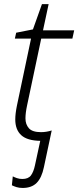

<svg xmlns="http://www.w3.org/2000/svg" viewBox="-20 -679 383 939"><path d="M90.8 240.2Q74.2 240.2 60.8 236.1Q47.4 231.9 38.1 227.1L42.5 183.6Q50.8 188 62.7 192.1Q74.7 196.3 89.4 196.3Q118.2 196.3 131.1 179.2Q144 162.1 150.9 129.9L176.8 9.8Q113.3 8.8 84 -17.8Q54.7 -44.4 54.7 -95.2Q54.7 -123 63 -163.6L131.8 -490.2H52.7L59.1 -519L141.1 -535.2L185.1 -658.7H217.8L190.4 -530.8H342.8L334 -490.2H181.6L112.8 -165Q104.5 -126.5 104.5 -100.1Q104.5 -70.8 121.3 -51.8Q138.2 -32.7 180.7 -32.7Q206.5 -32.7 232.9 -41L194.8 138.2Q184.1 190.4 159.4 215.3Q134.8 240.2 90.8 240.2Z"/></svg>

Font: Open Sans Light
Style: Italic
Weight: 300
Italic angle: -12°
Designer: Monotype Design Team
Foundry: Monotype Imaging Inc.
Version: Version 3.003; ttfautohint (v1.8.4)